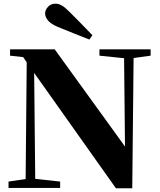

<svg xmlns="http://www.w3.org/2000/svg" viewBox="-20 -1013 865 1035"><path d="M478 -823.2 461.9 -799.8Q419.9 -815.9 377.2 -833.3Q334.5 -850.6 291 -868.2Q251.5 -885.3 237.3 -904.3Q223.1 -923.3 223.1 -939.9Q223.1 -959.5 238.8 -976.3Q254.4 -993.2 278.8 -993.2Q296.9 -993.2 314.2 -982.9Q331.5 -972.7 356.9 -946.8Q385.7 -918 416.5 -886.7Q447.3 -855.5 478 -823.2ZM792 -747.1V-712.9L700.2 -700.2L692.9 2H605L164.1 -620.1L169.9 -48.8L304.2 -34.2V0H25.9V-34.2L118.2 -47.9L124 -676.8L105 -705.1L34.2 -712.9V-747.1H274.9L653.8 -223.1L648.9 -699.2L516.1 -712.9V-747.1Z"/></svg>

Font: Source Han Serif JP Heavy
Style: Regular
Weight: 900
Designer: Ryoko NISHIZUKA  (kana & ideographs); Frank Grießhammer (Latin, Greek & Cyrillic); Wenlong ZHANG  (bopomofo); Sandoll Co
Foundry: Adobe Systems Incorporated
Version: Version 1.001;PS 1.001;hotconv 16.6.54;makeotf.lib2.5.65590